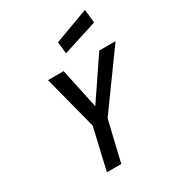

<svg xmlns="http://www.w3.org/2000/svg" viewBox="-221 -1078 1095 1204"><g transform="rotate(-30 326.0 -475.5)"><path d="M345 -774 336 -859 584 -951 594 -854ZM652 -685 367 -291 298 0H194L263 -298L163 -685H276L338 -395L534 -685Z"/></g></svg>

Font: Titillium Web SemiBold
Style: Italic
Weight: 600
Italic angle: -13°
Version: Version 1.002;PS 57.000;hotconv 1.0.70;makeotf.lib2.5.55311